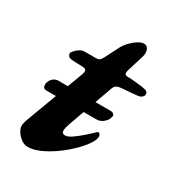

<svg xmlns="http://www.w3.org/2000/svg" viewBox="-146 -654 686 755"><g transform="rotate(30 197.0 -276.5)"><path d="M46.5 -214.9Q34.6 -214.9 31.9 -224.7Q29.3 -234.5 32.5 -243.4Q36.6 -256.1 46.6 -264Q56.6 -271.9 68.8 -271.9H306.3Q315.4 -271.9 320.7 -266.4Q326 -261 322.7 -254.5Q321.9 -253.5 321.4 -250.1Q320.9 -246.8 320.1 -244.9Q313.5 -232.5 301.5 -223.7Q289.4 -214.9 273.5 -214.9ZM93.5 14Q78.1 14 64 3.8Q49.9 -6.4 41 -20.6Q32 -34.9 32 -46Q32 -53.1 34.1 -61.4Q36.1 -69.7 42.7 -87.2L136.9 -339.4Q143 -356.3 138.3 -361.7Q133.6 -367 126.1 -367L77.9 -369Q60.8 -370 57.1 -376.6Q53.3 -383.1 53.3 -388.8Q53.3 -390.8 60 -399.1Q66.6 -407.5 77.8 -415.1Q89 -422.6 101.3 -422.6H149.6Q164.7 -422.6 169.5 -427.3Q174.3 -432.1 182.6 -448L210.7 -503.5Q218.8 -518.9 232.3 -533.1Q245.7 -547.3 260.9 -556.9Q276.1 -566.6 287.7 -566.6Q303.9 -566.6 308.7 -551.5Q313.6 -536.4 308.8 -520.6L285.2 -443.8Q281.6 -429.4 285.5 -425.4Q289.4 -421.3 299.9 -421.3Q313.3 -421.3 329 -419.6Q344.7 -417.8 362.6 -415.8Q385.1 -412.8 389.5 -407.6Q393.8 -402.5 393.8 -395Q393.8 -392.2 388.1 -385.3Q382.5 -378.3 366.6 -376.5Q353.6 -375.5 339.8 -374Q325.9 -372.5 307.2 -371.5Q288.7 -370.5 279.4 -366.5Q270 -362.5 265.5 -351.6L191.3 -144.9Q184 -123.9 184 -113.7Q184 -103.4 188.7 -100.9Q193.4 -98.4 198.6 -98.4Q211 -98.4 229.9 -111.6Q248.7 -124.9 268.2 -142Q287.7 -159.1 300.2 -171.6Q303 -174.4 305.3 -175Q307.5 -175.7 308.3 -174.6Q313.3 -173.3 315.6 -167.7Q318 -162.1 316.6 -155.5Q313.7 -140.2 297.8 -118.6Q282 -97 257.3 -73.9Q232.7 -50.7 203.9 -30.7Q175.1 -10.8 146.5 1.6Q117.9 14 93.5 14Z"/></g></svg>

Font: EB Garamond
Style: Italic
Weight: 400
Italic angle: -17.2°
Designer: Georg Duffner and Octavio Pardo
Foundry: Georg Duffner
Version: Version 1.001